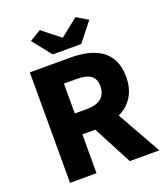

<svg xmlns="http://www.w3.org/2000/svg" viewBox="-153 -958 923 1063"><g transform="rotate(-20 309.0 -426.0)"><path d="M75 0H231V-229H307L427 0H601L456 -258C523 -290 568 -351 568 -446C568 -603 452 -651 314 -651H75ZM231 -352V-528H302C376 -528 416 -508 416 -446C416 -384 376 -352 302 -352ZM228 -701H396L484 -812L417 -852L314 -770H310L207 -852L140 -812Z"/></g></svg>

Font: DAIFUKU Sans
Style: Bold
Weight: 700
Designer: Original font ‘Source Han Sans JP’ : Paul D. Hunt
Foundry: Daifuku
Version: Version 1.000